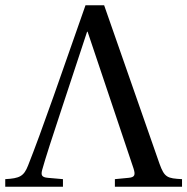

<svg xmlns="http://www.w3.org/2000/svg" viewBox="-49 -712 714 732"><path d="M-29 0H191V-29L134 -34C108 -36 107 -46 112 -65C122 -102 155 -204 186 -297L283 -591H285L460 -70C468 -45 465 -36 441 -34L389 -29V0H645V-29C589 -32 578 -35 559 -88L348 -692H277L156 -347C115 -231 83 -144 58 -81C42 -40 26 -32 -29 -29Z"/></svg>

Font: Lingua Franca
Style: Regular
Weight: 400
Version: Version 1.19